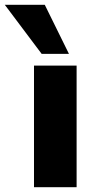

<svg xmlns="http://www.w3.org/2000/svg" viewBox="-87 -782 395 802"><path d="M55 0V-508H233V0ZM87 -557 -67 -762H100L201 -557Z"/></svg>

Font: Mulish ExtraLight Black
Style: Regular
Weight: 900
Version: Version 3.603